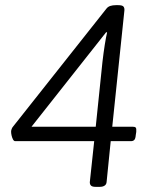

<svg xmlns="http://www.w3.org/2000/svg" viewBox="-20 -722 575 744"><path d="M350 2Q338 2 333 -2.5Q328 -7 328 -16L345 -175H39Q34 -175 30.5 -181.5Q27 -188 25 -196.5Q23 -205 23 -212Q23 -217 25.5 -223Q28 -229 31 -232L392 -688Q398 -696 407.5 -699Q417 -702 429 -702H438Q454 -702 458.5 -696.5Q463 -691 462 -681L415 -231H494Q503 -231 506 -227.5Q509 -224 508 -211L506 -198Q505 -185 500.5 -180Q496 -175 487 -175H409L393 -16Q392 -7 385 -2.5Q378 2 367 2ZM84 -208 69 -231H351L377 -482Q381 -517 386 -548.5Q391 -580 395 -596L369 -607L407 -617Z"/></svg>

Font: Asap Light
Style: Italic
Weight: 300
Italic angle: -6°
Designer: Pablo Cosgaya
Foundry: Omnibus-Type
Version: Version 3.001